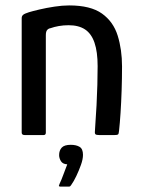

<svg xmlns="http://www.w3.org/2000/svg" viewBox="-20 -498 521 708"><path d="M71 0Q60 0 60 -9Q60 -115 60 -220.5Q60 -326 60 -431Q60 -439 65.5 -443.5Q71 -448 87 -453Q100 -457 125.5 -463Q151 -469 180.5 -473.5Q210 -478 235 -478Q314 -478 356 -448Q398 -418 414 -366.5Q430 -315 430 -253Q430 -209 428.5 -164.5Q427 -120 424.5 -81.5Q422 -43 419 -16Q418 -4 415 -2Q412 0 402 0H346Q336 0 332.5 -2.5Q329 -5 330 -14Q330 -20 332 -46.5Q334 -73 336 -110Q338 -147 339 -185.5Q340 -224 340 -254Q340 -307 328.5 -340.5Q317 -374 293.5 -389.5Q270 -405 233 -405Q214 -405 197 -402Q180 -399 166 -394Q159 -393 154 -387.5Q149 -382 149 -368Q149 -315 149 -255.5Q149 -196 149 -133.5Q149 -71 149 -9Q149 0 141 0ZM286 73Q286 89 278.5 110Q271 131 261.5 151Q252 171 242 185Q239 190 235 190Q228 190 218.5 190Q209 190 201 190Q197 189 197 187.5Q197 186 200 179Q206 167 214 145Q222 123 228 108Q211 107 204.5 96Q198 85 198 74Q198 57 207.5 46.5Q217 36 241 36Q261 36 273.5 43.5Q286 51 286 73Z"/></svg>

Font: Glory Medium
Style: Regular
Weight: 500
Designer: Robert Leuschke
Foundry: Robert Leuschke
Version: Version 1.011